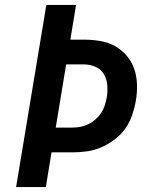

<svg xmlns="http://www.w3.org/2000/svg" viewBox="-20 -755 640 775"><path d="M45 0 167 -735H287L264 -595H319Q352 -595 384.5 -589.5Q417 -584 444 -569Q471 -554 491.5 -530Q512 -506 522 -476Q532 -446 533 -413Q534 -380 528 -347Q523 -318 513 -289Q503 -260 485 -235Q467 -210 441.5 -191Q416 -172 388 -160Q360 -148 330.5 -144Q301 -140 272 -140H188L165 0ZM272 -240Q288 -240 304.5 -243Q321 -246 336.5 -253.5Q352 -261 365.5 -273Q379 -285 388.5 -299.5Q398 -314 403 -330Q408 -346 411 -362Q415 -386 413 -411Q411 -436 399.5 -455.5Q388 -475 366 -485Q344 -495 319 -495H247L205 -240Z"/></svg>

Font: Iosevka Curly Extended Oblique
Style: Bold
Weight: 700
Width: 7
Italic angle: -9°
Monospace: yes
Designer: Belleve Invis
Foundry: Belleve Invis
Version: Version 11.1.0; ttfautohint (v1.8.3)